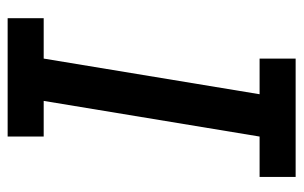

<svg xmlns="http://www.w3.org/2000/svg" viewBox="-162 -612 775 490"><g transform="rotate(90 225.0 -367.5)"><path d="M27 0V-92H130L221 -643H130V-735H432V-643H329L238 -92H329V0Z"/></g></svg>

Font: Iosevka Etoile SmBdObl
Style: Regular
Weight: 600
Italic angle: -9°
Designer: Belleve Invis
Foundry: Belleve Invis
Version: Version 15.5.2; ttfautohint (v1.8.4)